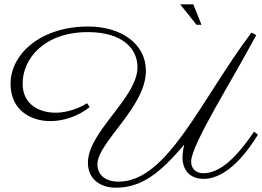

<svg xmlns="http://www.w3.org/2000/svg" viewBox="-20 -793 1217 891"><path d="M1159 -182C1108 -108 1021 11 924 11C893 11 867 -7 867 -43C867 -121 1056 -417 1169 -630L1147 -642C909 -325 757 50 530 50C461 50 432 11 432 -30C432 -133 659 -297 657 -466C656 -591 541 -670 389 -670C171 -670 29 -544 29 -404C29 -283 121 -231 214 -231C277 -231 345 -255 396 -296L384 -314C383 -313 317 -270 238 -270C166 -270 85 -305 85 -405C85 -519 183 -644 388 -644C551 -644 618 -565 618 -481C618 -339 388 -183 388 -38C388 39 446 78 518 78C635 78 721 13 835 -122C830 -100 827 -80 827 -61C827 -9 857 37 925 37C1038 37 1132 -95 1177 -168ZM915 -678 877 -773H816L892 -678Z"/></svg>

Font: Parisienne
Style: Regular
Weight: 400
Designer: Astigmatic (AOETI)
Foundry: Astigmatic (AOETI)
Version: Version 1.000